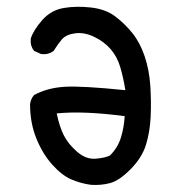

<svg xmlns="http://www.w3.org/2000/svg" viewBox="-20 -550 540 562"><path d="M246 -9Q217 -13 189.5 -24.5Q162 -36 133.5 -67.5Q105 -99 86.5 -144.5Q68 -190 68 -245Q70 -261 80 -272Q119 -293 169.5 -296Q220 -299 347 -286Q341 -323 332 -353.5Q323 -384 304 -406Q285 -428 256 -442Q227 -456 200 -452.5Q173 -449 160.5 -434Q148 -419 137 -401Q121 -389 100 -392L80 -401Q68 -415 70 -437Q78 -462 103.5 -491Q129 -520 166 -526.5Q203 -533 246.5 -528Q290 -523 318 -501.5Q346 -480 368 -452.5Q390 -425 403.5 -385Q417 -345 420 -298.5Q423 -252 421 -208.5Q419 -165 407.5 -127Q396 -89 362.5 -55Q329 -21 302 -14Q275 -7 246 -9ZM302 -95Q325 -118 334 -147.5Q343 -177 345 -210Q224 -226 146 -218Q154 -179 167 -153.5Q180 -128 206 -105.5Q232 -83 260.5 -85.5Q289 -88 302 -95Z"/></svg>

Font: NaniFont Regular
Style: Regular
Weight: 400
Designer: Nanigashitei
Version: Version 1.036